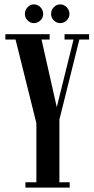

<svg xmlns="http://www.w3.org/2000/svg" viewBox="-20 -856 430 876"><path d="M96 0V-24.5H146V-294L51 -675.5H4.5V-700H206.5V-675.5H169.5L239 -367L315.5 -675.5H274.5V-700H386.5V-675.5H342L251 -310.5V-24.5H298V0ZM255 -750.5Q238 -750.5 225.5 -763Q213 -775.5 213 -792Q213 -810 225.5 -823Q238 -836 255 -836Q271.5 -836 284.2 -823Q297 -810 297 -792Q297 -775.5 284.2 -763Q271.5 -750.5 255 -750.5ZM134.5 -750.5Q118 -750.5 105.8 -763Q93.5 -775.5 93.5 -792Q93.5 -810 105.8 -823Q118 -836 134.5 -836Q152 -836 164.5 -823Q177 -810 177 -792Q177 -775.5 164.5 -763Q152 -750.5 134.5 -750.5Z"/></svg>

Font: Imbue 50pt SemiBold
Style: Regular
Weight: 600
Designer: Tyler Finck
Foundry: Etcetera Type Company
Version: Version 1.102; ttfautohint (v1.8.3)